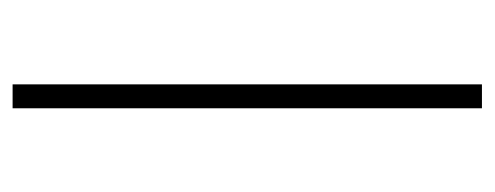

<svg xmlns="http://www.w3.org/2000/svg" viewBox="-254 -512 766 297"><g transform="rotate(90 128.5 -363.0)"><path d="M110 0H147V-726H110Z"/></g></svg>

Font: Source Han Sans CN ExtraLight
Style: Regular
Weight: 250
Designer: Ryoko NISHIZUKA (kana & ideographs); Paul D. Hunt (Latin, Greek & Cyrillic); Wenlong ZHANG (bopomofo); Sandoll Communica
Foundry: Adobe Systems Incorporated
Version: Version 1.004;PS 1.004;hotconv 16.6.51;makeotf.lib2.5.65220